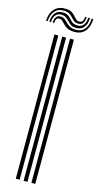

<svg xmlns="http://www.w3.org/2000/svg" viewBox="-159 -989 529 1029"><g transform="rotate(15 105.5 -474.5)"><path d="M133 0V-800H154.5V0ZM46.5 0V-800H68V0ZM89.8 0V-800H111.2V0ZM-16.5 -859.5Q-13.5 -904.5 10 -927.9Q33.5 -951.2 71.2 -948.8Q91.5 -947.8 103.4 -940.6Q115.2 -933.5 122.8 -924.6Q130.2 -915.8 137.4 -908.9Q144.5 -902 155.5 -901.2Q167.2 -900.2 173.6 -908.4Q180 -916.5 181 -934H189.2Q188.8 -912 179.8 -900Q170.8 -888 152.2 -889.2Q137.8 -889.8 129.4 -896.6Q121 -903.5 113.8 -912.1Q106.5 -920.8 96 -927.9Q85.5 -935 66.5 -936.2Q33.8 -938.8 14.2 -918.1Q-5.2 -897.5 -7.2 -859.5ZM1.8 -859.5Q4 -893.8 20.1 -910.8Q36.2 -927.8 63 -925.8Q80.5 -924.8 90.5 -917.6Q100.5 -910.5 107.9 -901.8Q115.2 -893 124.6 -886.2Q134 -879.5 150 -878.5Q172.8 -877.2 185 -891.9Q197.2 -906.5 198.5 -934H207.8Q207 -899.5 191.2 -881.1Q175.5 -862.8 147.5 -864.2Q129.8 -865 119.1 -871.9Q108.5 -878.8 100.6 -887.8Q92.8 -896.8 83.4 -903.8Q74 -910.8 58.8 -912Q37 -914.2 24.8 -900.1Q12.5 -886 11.2 -859.5ZM20.2 -859.5Q22 -881.2 30.9 -892.1Q39.8 -903 56 -901.5Q69.5 -900.5 78.2 -893.6Q87 -886.8 95.2 -877.9Q103.5 -869 115.2 -862Q127 -855 146.2 -854.2Q179 -852.2 197.6 -873.4Q216.2 -894.5 217 -934H226.2Q224.8 -888 202.9 -863.8Q181 -839.5 141.5 -841.2Q120 -842 106.6 -848.9Q93.2 -855.8 84.8 -864.6Q76.2 -873.5 69 -880.6Q61.8 -887.8 52 -888.8Q41.5 -890.2 35.5 -882.6Q29.5 -875 29 -859.5Z"/></g></svg>

Font: Big Shoulders Inline Display Thin
Style: Bold
Weight: 700
Version: Version 2.002